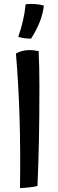

<svg xmlns="http://www.w3.org/2000/svg" viewBox="-20 -940 298 989"><path d="M183 -496Q183 -330 180.5 -214Q178 -98 173 18Q158 22 132.5 25Q107 28 83 29Q86 -167 80.5 -341.5Q75 -516 62 -664Q77 -673 95 -677.5Q113 -682 132 -682Q142 -682 151.5 -681Q161 -680 179 -677Q181 -636 182 -593Q183 -550 183 -496ZM206 -911Q201 -868 184.5 -826.5Q168 -785 140 -741Q123 -741 107 -743Q91 -745 74 -750Q89 -793 98.5 -834.5Q108 -876 112 -918Q136 -921 162 -919Q188 -917 206 -911Z"/></svg>

Font: Atma Medium
Style: Regular
Weight: 500
Designer: Gregori Vincens, Jeremie Hornus, Riccardo Olocco, Yoann Minet.
Foundry: black foundry
Version: Version 1.101;PS 1.100;hotconv 1.0.86;makeotf.lib2.5.63406